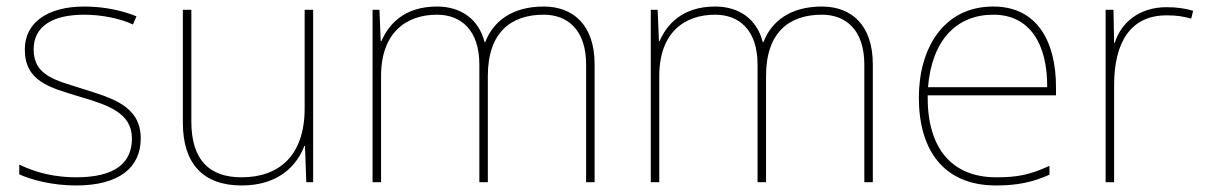

<svg xmlns="http://www.w3.org/2000/svg" viewBox="-20 -558 3690 588"><path d="M411 -134C411 -235 321 -258 233 -286C152 -312 83 -325 83 -407C83 -478 142 -513 238 -513C291 -513 350 -501 387 -483L398 -508C356 -525 301 -538 238 -538C126 -538 56 -489 56 -407C56 -309 131 -290 224 -262C312 -236 384 -212 384 -134C384 -60 334 -15 213 -15C151 -15 92 -28 39 -54V-24C77 -7 140 10 213 10C345 10 411 -45 411 -134Z M939 -528H913V-226C913 -82 835 -15 720 -15C621 -15 566 -68 566 -186V-528H540V-182C540 -57 602 10 720 10C832 10 889 -50 912 -111H914L918 0H939Z M1645 -538C1550 -538 1491 -494 1466 -429H1464C1446 -500 1391 -538 1318 -538C1216 -538 1169 -481 1148 -432H1146L1142 -528H1121V0H1147V-325C1147 -459 1225 -513 1318 -513C1391 -513 1448 -467 1448 -360V0H1474V-325C1474 -459 1545 -513 1645 -513C1718 -513 1775 -467 1775 -360V0H1801V-361C1801 -482 1735 -538 1645 -538Z M2497 -538C2402 -538 2343 -494 2318 -429H2316C2298 -500 2243 -538 2170 -538C2068 -538 2021 -481 2000 -432H1998L1994 -528H1973V0H1999V-325C1999 -459 2077 -513 2170 -513C2243 -513 2300 -467 2300 -360V0H2326V-325C2326 -459 2397 -513 2497 -513C2570 -513 2627 -467 2627 -360V0H2653V-361C2653 -482 2587 -538 2497 -538Z M3022 -538C2868 -538 2794 -408 2794 -259C2794 -104 2865 10 3031 10C3095 10 3143 0 3194 -23V-50C3132 -22 3095 -15 3031 -15C2894 -15 2819 -105 2821 -266H3214V-291C3214 -430 3157 -538 3022 -538ZM3022 -513C3134 -513 3188 -423 3187 -291H2822C2834 -436 2910 -513 3022 -513Z M3553 -536C3468 -536 3413 -488 3394 -427H3392L3390 -528H3366V0H3392V-297C3392 -428 3442 -511 3553 -511C3583 -511 3603 -508 3628 -501L3634 -525C3610 -532 3585 -536 3553 -536Z"/></svg>

Font: Noto Sans Meetei Mayek Thin
Style: Regular
Weight: 100
Designer: Monotype Design Team and Neelakash Kshetrimayum
Foundry: Monotype Imaging Inc.
Version: Version 2.002